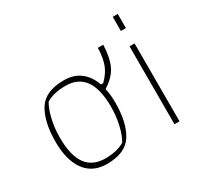

<svg xmlns="http://www.w3.org/2000/svg" viewBox="-137 -812 1031 989"><g transform="rotate(-30 378.5 -317.0)"><path d="M62 -228Q62 -345 103.5 -413Q145 -481 257 -481Q315 -481 354 -451.5Q393 -422 412 -367H426Q461 -401 476 -439Q491 -477 493 -538H525Q522 -460 499.5 -414.5Q477 -369 421 -334Q430 -297 430 -249Q430 -132 388.5 -64Q347 4 235 4Q151 4 106.5 -57Q62 -118 62 -228ZM357 -52Q376 -83 388 -134.5Q400 -186 400 -241Q400 -348 362.5 -400Q325 -452 250 -452Q179 -452 135 -425Q116 -394 104 -342.5Q92 -291 92 -236Q92 -129 129.5 -77Q167 -25 242 -25Q313 -25 357 -52Z M639 -638H669V-554H639ZM638 -463H668V0H638Z"/></g></svg>

Font: Athiti ExtraLight
Style: Regular
Weight: 250
Version: Version 1.032